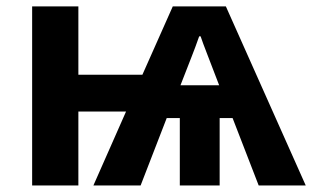

<svg xmlns="http://www.w3.org/2000/svg" viewBox="-20 -566 953 586"><path d="M78.1 -546.4H219.2V-337.9H414.6L507.3 -546.4H669.4L913.1 0H769.5L689.9 -205.6H650.4V0H528.8V-205.6H488.8L409.2 0H265.1L364.7 -225.6H219.2V0H78.1ZM648.9 -305.7 613.3 -398.4Q597.7 -438.5 592.3 -455.1H587.9Q575.2 -418.9 564.9 -393.1L530.8 -305.7Z"/></svg>

Font: Viking Open Sans
Style: Bold
Weight: 700
Foundry: Ascender Corporation
Version: Version 2.001